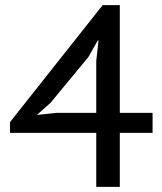

<svg xmlns="http://www.w3.org/2000/svg" viewBox="-20 -730 634 750"><path d="M576 -211H448V0H356V-211H19V-253L381 -710H448V-289H576ZM356 -492 365 -572H362L325 -507L177 -328L124 -281L199 -289H356Z"/></svg>

Font: PT Sans Caption
Style: Regular
Weight: 400
Designer: A.Korolkova, O.Umpeleva, V.Yefimov
Foundry: ParaType Ltd
Version: Version 2.004W OFL